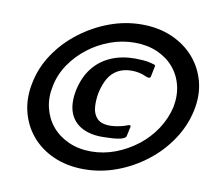

<svg xmlns="http://www.w3.org/2000/svg" viewBox="-79 -783 1021 902"><g transform="rotate(10 431.5 -331.5)"><path d="M68 -333Q83 -407 126.5 -471.5Q170 -536 234 -585Q298 -634 373.5 -662Q449 -690 528 -690Q608 -690 672 -662Q736 -634 778.5 -585Q821 -536 837.5 -471.5Q854 -407 838 -333Q822 -259 778.5 -193.5Q735 -128 671 -78.5Q607 -29 531.5 -1Q456 27 376 27Q296 27 232 -1Q168 -29 126 -78.5Q84 -128 68 -193.5Q52 -259 68 -333ZM165 -333Q153 -277 165 -227.5Q177 -178 208 -141Q239 -104 287 -82.5Q335 -61 394 -61Q454 -61 510.5 -82.5Q567 -104 614.5 -141Q662 -178 694.5 -227.5Q727 -277 740 -333Q751 -389 739 -437.5Q727 -486 695.5 -522.5Q664 -559 616.5 -579.5Q569 -600 509 -600Q450 -600 393.5 -579.5Q337 -559 289.5 -522.5Q242 -486 209 -437.5Q176 -389 165 -333ZM276 -333Q290 -397 324 -440Q358 -483 409 -505Q460 -527 523 -527Q536 -527 560 -525.5Q584 -524 601 -519Q610 -517 616.5 -514.5Q623 -512 621 -506L611 -457Q608 -443 585 -454Q570 -461 552.5 -464.5Q535 -468 519 -468Q480 -468 452 -452.5Q424 -437 407.5 -408.5Q391 -380 382 -340Q375 -304 377.5 -270Q380 -236 401 -215Q422 -194 469 -196Q485 -197 503 -200.5Q521 -204 532 -208Q549 -215 554 -214Q559 -213 557 -205L548 -163Q547 -156 540 -152Q533 -148 523 -145Q507 -141 484 -139.5Q461 -138 449 -138Q385 -135 341 -157Q297 -179 280 -223.5Q263 -268 276 -333Z"/></g></svg>

Font: Glory Thin
Style: Bold Italic
Weight: 700
Italic angle: -12°
Version: Version 1.011